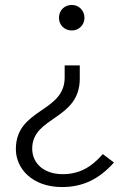

<svg xmlns="http://www.w3.org/2000/svg" viewBox="-20 -533 523 775"><path d="M270 -410C299 -410 321 -433 321 -461C321 -490 299 -513 270 -513C239 -513 218 -490 218 -461C218 -433 239 -410 270 -410ZM230 222C315 222 380 190 440 123L395 89C347 144 298 170 233 170C158 170 110 127 110 67C110 -64 302 -48 302 -216V-269H241V-220C241 -78 44 -96 44 69C44 148 111 222 230 222Z"/></svg>

Font: Glow Sans SC Normal
Style: Regular
Weight: 400
Designer: Ryoko NISHIZUKA (kana, bopomofo & ideographs); Paul D. Hunt (Latin, Greek & Cyrillic); Sandoll Communications, Soo-young
Version: Version 0.93